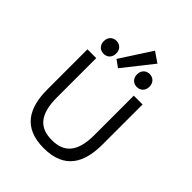

<svg xmlns="http://www.w3.org/2000/svg" viewBox="-218 -878 1005 1005"><g transform="rotate(45 284.0 -375.5)"><path d="M80 -220C80 -87 129 11 284 11C439 11 488 -87 488 -220V-517H423V-226C423 -96 372 -49 284 -49C196 -49 145 -96 145 -226V-517H80ZM263 -560 392 -723 335 -762 223 -589ZM402 -560C429 -560 448 -579 448 -608C448 -637 429 -656 402 -656C375 -656 356 -637 356 -608C356 -579 375 -560 402 -560ZM110 -608C110 -579 129 -560 156 -560C183 -560 202 -579 202 -608C202 -637 183 -656 156 -656C129 -656 110 -637 110 -608Z"/></g></svg>

Font: Repo Light
Style: Regular
Weight: 300
Designer: Stefan Peev
Foundry: Context Ltd
Version: Version 001.502